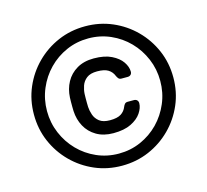

<svg xmlns="http://www.w3.org/2000/svg" viewBox="-104 -829 1033 958"><g transform="rotate(-15 413.0 -350.0)"><path d="M413.1 10Q338.1 10 273.1 -18Q208.1 -46 158.6 -95.5Q109.1 -145 81.1 -210Q53.1 -275 53.1 -350Q53.1 -425 81.1 -490Q109.1 -555 158.6 -604.5Q208.1 -654 273.1 -682Q338.1 -710 413.1 -710Q488.1 -710 553.1 -682Q618.1 -654 667.6 -604.5Q717.1 -555 745.1 -490Q773.1 -425 773.1 -350Q773.1 -275 745.1 -210Q717.1 -145 667.6 -95.5Q618.1 -46 553.1 -18Q488.1 10 413.1 10ZM413.1 -52.5Q473.8 -52.5 526.8 -75.9Q579.9 -99.3 619.9 -140.2Q659.8 -181.1 682.7 -235.2Q705.6 -289.3 705.6 -350Q705.6 -410.7 682.7 -464.8Q659.8 -518.9 619.9 -559.8Q579.9 -600.7 526.8 -624.1Q473.8 -647.5 413.1 -647.5Q352.4 -647.5 299.3 -624.1Q246.2 -600.7 206.3 -559.8Q166.3 -518.9 143.5 -464.8Q120.6 -410.7 120.6 -350Q120.6 -289.3 143.5 -235.2Q166.3 -181.1 206.3 -140.2Q246.2 -99.3 299.3 -75.9Q352.4 -52.5 413.1 -52.5ZM413.1 -158Q362.4 -158 326 -179.4Q289.6 -200.9 270.2 -236.6Q250.8 -272.3 248.6 -316.1Q248.6 -325.1 248.1 -338.1Q247.6 -351 248.1 -363.9Q248.6 -376.9 248.6 -385.9Q250.8 -429.7 270.2 -465.4Q289.6 -501.1 326 -522.6Q362.4 -544 413.1 -544Q468.8 -544 504.6 -526.3Q540.5 -508.7 557.9 -483.3Q575.4 -457.8 575.6 -432.9Q575.7 -422.9 569.7 -416.9Q563.6 -410.9 553.6 -410.9H521.8Q511.5 -410.9 506.3 -417.2Q501.2 -423.4 498.2 -430.3Q489.6 -452.6 470.1 -464.9Q450.6 -477.2 413.1 -477.2Q377.8 -477.2 358.8 -462.4Q339.8 -447.6 332.4 -426.1Q325.1 -404.7 324.1 -385Q324.1 -375.9 323.6 -363.5Q323.1 -351 323.6 -338.5Q324.1 -326.1 324.1 -317Q325.1 -298.1 332.4 -276.3Q339.8 -254.4 358.8 -239.6Q377.8 -224.8 413.1 -224.8Q450.6 -224.8 470.1 -237.1Q489.6 -249.4 498.2 -271.7Q501.2 -279.4 506.3 -285.2Q511.5 -291.1 521.8 -291.1H553.6Q563.6 -291.1 569.7 -285.1Q575.7 -279.1 575.6 -269.1Q575.4 -245.2 557.9 -219.2Q540.5 -193.3 504.6 -175.6Q468.8 -158 413.1 -158Z"/></g></svg>

Font: Rubik Light
Style: Regular
Weight: 300
Designer: Hubert and Fischer
Foundry: Hubert and Fischer
Version: Version 2.300;gftools[0.9.30]